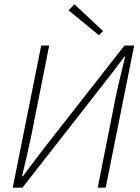

<svg xmlns="http://www.w3.org/2000/svg" viewBox="-20 -870 651 890"><path d="M39 0H84L456 -476C490 -520 523 -561 556 -607H560C545 -543 528 -477 515 -414L433 0H470L602 -659H557L184 -183C152 -140 119 -98 86 -53H82C98 -118 113 -182 126 -246L208 -659H171ZM438 -707 458 -726 325 -850 298 -822Z"/></svg>

Font: Source Sans Pro Light
Style: Italic
Weight: 300
Italic angle: -11°
Designer: Paul D. Hunt
Foundry: Adobe Systems Incorporated
Version: Version 3.006;hotconv 1.0.111;makeotfexe 2.5.65597